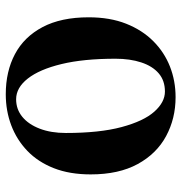

<svg xmlns="http://www.w3.org/2000/svg" viewBox="-2 -594 614 649"><g transform="rotate(-90 304.5 -270.0)"><path d="M300 17Q228 17 168.5 -15Q109 -47 74 -111Q39 -175 39 -270Q39 -341 60 -394.5Q81 -448 118.5 -484Q156 -520 205 -538.5Q254 -557 310 -557Q387 -557 445.5 -526Q504 -495 537 -432.5Q570 -370 570 -277Q570 -205 548.5 -150.5Q527 -96 489.5 -58.5Q452 -21 403.5 -2Q355 17 300 17ZM319 -19Q356 -19 380.5 -40Q405 -61 417.5 -99Q430 -137 430 -186Q430 -294 412 -368.5Q394 -443 363 -482.5Q332 -522 293 -522Q259 -522 233.5 -501Q208 -480 193.5 -442Q179 -404 179 -354Q179 -240 199 -165.5Q219 -91 251 -55Q283 -19 319 -19Z"/></g></svg>

Font: Noto Serif TC ExtraBold
Style: Regular
Weight: 800
Designer: Ryoko NISHIZUKA 西塚涼子 (kana & ideographs); Frank Grießhammer (Latin, Greek & Cyrillic); Wenlong ZHANG 张文龙 (bopomofo); San
Foundry: Adobe
Version: Version 2.002-H1;hotconv 1.1.0;makeotfexe 2.6.0